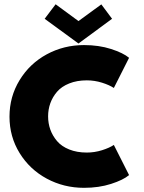

<svg xmlns="http://www.w3.org/2000/svg" viewBox="-20 -888 688 920"><path d="M194 -798 246.5 -867.5 356 -787 465.5 -867 517 -798 356 -679.5ZM396 -157Q433 -157 468.8 -168.2Q504.5 -179.5 525.5 -193.5L598.5 -49Q570.5 -25.5 512.2 -6.8Q454 12 382.5 12Q286 12 204.2 -32Q122.5 -76 74 -154.5Q25.5 -233 25.5 -329Q25.5 -425 74 -504.2Q122.5 -583.5 204.2 -627.8Q286 -672 382.5 -672Q454 -672 512.2 -653.2Q570.5 -634.5 598.5 -611L525.5 -466.5Q504.5 -480.5 468.8 -491.8Q433 -503 396 -503Q348.5 -503 311.8 -488.2Q275 -473.5 253.5 -448.5Q232 -423.5 221.2 -393.5Q210.5 -363.5 210.5 -330.5Q210.5 -297 221.2 -267Q232 -237 253.5 -211.8Q275 -186.5 311.8 -171.8Q348.5 -157 396 -157Z"/></svg>

Font: League Spartan ExtraBold
Style: Regular
Weight: 800
Foundry: The League of Moveable Type
Version: Version 2.002